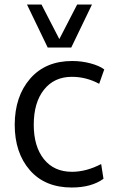

<svg xmlns="http://www.w3.org/2000/svg" viewBox="-20 -816 513 847"><path d="M99.1 -795.9H163.1L241.7 -643.6L320.3 -795.9H385.7L294.4 -606.4H190.4ZM296.4 11.2Q178.2 11.2 111.6 -65.4Q44.9 -142.1 44.9 -266.1Q45.4 -391.1 113 -469Q180.7 -546.9 298.3 -546.9Q339.8 -546.9 378.7 -536.6Q417.5 -526.4 439.9 -509.8L417.5 -446.3Q360.4 -477.1 296.9 -477.1Q219.2 -477.1 174.1 -420.4Q128.9 -363.8 128.9 -265.6Q128.9 -169.9 173.6 -114Q218.3 -58.1 297.4 -58.1Q360.4 -58.1 426.3 -92.3L436.5 -27.3Q383.3 11.2 296.4 11.2Z"/></svg>

Font: Oxygen
Style: Regular
Weight: 400
Designer: Vernon Adams
Foundry: Vernon Adams
Version: Version Release 0.2.3 webfont; ttfautohint (v0.93.3-1d66) -l